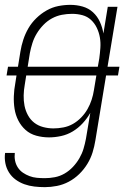

<svg xmlns="http://www.w3.org/2000/svg" viewBox="-22 -558 542 791"><path d="M163 213Q141 213 119.5 210.5Q98 208 78.5 201Q59 194 42.5 182Q26 170 15 152.5Q4 135 0 114Q-4 93 -1 72H39Q37 88 40 103.5Q43 119 51.5 132Q60 145 72.5 153.5Q85 162 99.5 167.5Q114 173 130 174.5Q146 176 163 176Q183 176 204 172Q225 168 244 157Q263 146 278.5 129.5Q294 113 305 94Q316 75 322 55Q328 35 332 14L350 -93Q337 -70 318.5 -50Q300 -30 277.5 -16.5Q255 -3 229.5 2.5Q204 8 180 8Q153 8 127.5 1Q102 -6 83.5 -22.5Q65 -39 53.5 -61.5Q42 -84 38 -109.5Q34 -135 35 -162Q36 -189 41 -215L46 -247H5L11 -283H52L62 -345Q66 -370 74 -394.5Q82 -419 95 -441.5Q108 -464 127.5 -483Q147 -502 170 -515Q193 -528 218 -533Q243 -538 268 -538Q294 -538 318.5 -531Q343 -524 361 -507.5Q379 -491 389.5 -468Q400 -445 404 -420L422 -530H462L421 -283H470L464 -247H415L371 20Q367 45 359.5 69.5Q352 94 338 117Q324 140 304.5 159Q285 178 261.5 190.5Q238 203 212.5 208Q187 213 163 213ZM381 -283 387 -317Q390 -339 391.5 -361Q393 -383 389.5 -403.5Q386 -424 377 -443Q368 -462 353 -476Q338 -490 317.5 -495.5Q297 -501 275 -501Q254 -501 233 -497Q212 -493 192.5 -482.5Q173 -472 157 -455.5Q141 -439 129.5 -420Q118 -401 111.5 -380.5Q105 -360 101 -339L92 -283ZM198 -29Q218 -29 239 -33Q260 -37 278.5 -47.5Q297 -58 312.5 -74Q328 -90 338.5 -108.5Q349 -127 355.5 -147Q362 -167 365 -187L375 -247H86L80 -209Q76 -187 75.5 -165Q75 -143 79 -122.5Q83 -102 93 -83.5Q103 -65 119 -52.5Q135 -40 156 -34.5Q177 -29 198 -29Z"/></svg>

Font: Iosevka Curly XLtObl
Style: Regular
Weight: 200
Italic angle: -9°
Monospace: yes
Designer: Belleve Invis
Foundry: Belleve Invis
Version: Version 11.1.0; ttfautohint (v1.8.3)